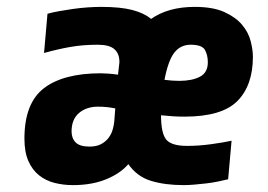

<svg xmlns="http://www.w3.org/2000/svg" viewBox="-20 -529 780 558"><path d="M715 -364Q715 -281 670 -235.5Q625 -190 516 -190Q500 -190 483.5 -191Q467 -192 448 -194Q448 -142 463 -123.5Q478 -105 524 -105Q558 -105 594 -110Q630 -115 653 -120L643 -8Q631 -5 614 -1.5Q597 2 579.5 4Q562 6 545 7.5Q528 9 514 9Q459 9 418.5 -3.5Q378 -16 353 -52Q330 -25 288.5 -8Q247 9 192 9Q164 9 138.5 2.5Q113 -4 93.5 -19.5Q74 -35 62.5 -61Q51 -87 51 -126Q51 -229 107.5 -272.5Q164 -316 273 -316Q282 -316 295.5 -315Q309 -314 323 -312L326 -339Q327 -343 327 -350Q327 -373 312.5 -386Q298 -399 264 -399Q221 -399 184 -392.5Q147 -386 108 -375L118 -489Q132 -493 151.5 -496.5Q171 -500 192 -503Q213 -506 234.5 -507.5Q256 -509 274 -509Q330 -509 364.5 -500Q399 -491 419 -474Q469 -509 546 -509Q599 -509 632 -494Q665 -479 683.5 -457Q702 -435 708.5 -409.5Q715 -384 715 -364ZM240 -103Q261 -103 274.5 -110.5Q288 -118 296 -129Q304 -140 307.5 -152.5Q311 -165 312 -175L315 -214Q290 -219 265 -219Q231 -219 209.5 -200.5Q188 -182 188 -147Q188 -127 200 -115Q212 -103 240 -103ZM534 -399Q505 -399 487 -376.5Q469 -354 458 -297Q481 -294 501 -294Q538 -294 561 -306Q584 -318 584 -348Q584 -369 575.5 -384Q567 -399 534 -399Z"/></svg>

Font: Share
Style: Bold Italic
Weight: 700
Designer: Ralph du Carrois
Version: Version 1.002